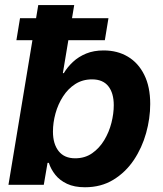

<svg xmlns="http://www.w3.org/2000/svg" viewBox="-20 -748 660 777"><path d="M323.7 9.8Q280.8 9.8 251.2 -4.2Q221.7 -18.1 203.9 -40.5Q186 -63 177.7 -88.9H172.4L157.2 0H14.2L134.8 -727.5H280.3L234.4 -452.1H238.3Q252.9 -476.6 275.4 -497.6Q297.9 -518.6 328.6 -531.2Q359.4 -543.9 399.4 -543.9Q455.1 -543.9 497.3 -518.8Q539.6 -493.7 563.7 -445.3Q587.9 -397 587.9 -327.1Q587.9 -269 571.3 -209.5Q554.7 -149.9 521.5 -100.3Q488.3 -50.8 438.7 -20.5Q389.2 9.8 323.7 9.8ZM284.2 -107.4Q323.7 -107.4 353 -127.9Q382.3 -148.4 401.9 -180.9Q421.4 -213.4 430.9 -250.7Q440.4 -288.1 440.4 -322.3Q440.4 -371.1 418.5 -398.9Q396.5 -426.8 352.5 -426.8Q314 -426.8 284.4 -407.7Q254.9 -388.7 234.9 -357.4Q214.8 -326.2 204.6 -289.1Q194.3 -252 194.3 -215.3Q194.3 -165.5 217.3 -136.5Q240.2 -107.4 284.2 -107.4ZM46.4 -585.4 61 -674.3H418.9L404.3 -585.4Z"/></svg>

Font: Inter 20pt
Style: Bold Italic
Weight: 700
Italic angle: -9.3988°
Version: Version 4.001;git-66647c0bb